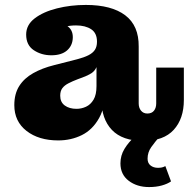

<svg xmlns="http://www.w3.org/2000/svg" viewBox="-20 -558 780 778"><path d="M188 -334Q148 -334 117 -354.5Q86 -375 86 -418Q86 -457 120.5 -483.5Q155 -510 210.5 -524Q266 -538 328 -538Q432 -538 487.5 -496Q543 -454 542 -369L373 -389Q373 -424 349.5 -439.5Q326 -455 288 -455Q263 -455 239.5 -449Q216 -443 199.5 -429Q183 -415 178 -391L182 -472Q225 -470 250.5 -454Q276 -438 275 -405Q274 -373 251.5 -353.5Q229 -334 188 -334ZM561 13Q476 13 433.5 -31.5Q391 -76 391 -155V-171H371V-286H366L373 -341V-389L542 -369V-139Q542 -121 551.5 -109.5Q561 -98 577 -98Q595 -98 604 -109.5Q613 -121 613 -139V-284H725V-153Q725 -77 684 -32Q643 13 561 13ZM216 11Q137 11 87.5 -27.5Q38 -66 38 -132Q38 -178 58 -209.5Q78 -241 114.5 -261.5Q151 -282 199 -294L293 -318Q320 -325 338 -334Q356 -343 364.5 -356Q373 -369 373 -389L375 -286H371Q364 -270 350 -261Q336 -252 314 -244L295 -237Q274 -229 257.5 -220.5Q241 -212 232.5 -200.5Q224 -189 224 -170Q224 -144 242.5 -130.5Q261 -117 290 -117Q310 -117 328.5 -125.5Q347 -134 359 -154Q371 -174 371 -209L408 -206Q408 -127 381.5 -79.5Q355 -32 311.5 -10.5Q268 11 216 11ZM584 200Q535 200 501.5 174.5Q468 149 468 104Q468 72 484.5 45Q501 18 527 -5.5Q553 -29 582 -48L627 -5Q608 17 593 38Q578 59 578 85Q578 103 590 112.5Q602 122 620 122Q629 122 636 120.5Q643 119 650 115L673 177Q659 187 636 193.5Q613 200 584 200Z"/></svg>

Font: Montagu Slab 24pt
Style: Bold
Weight: 700
Designer: Florian Karsten
Foundry: Florian Karsten
Version: Version 1.000